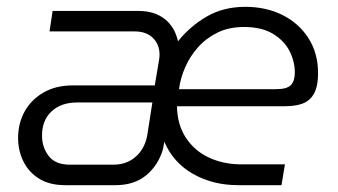

<svg xmlns="http://www.w3.org/2000/svg" viewBox="-20 -542 988 562"><path d="M171 0Q125 0 94.5 -19Q64 -38 48.5 -69.5Q33 -101 33 -138Q33 -181 52 -215.5Q71 -250 107 -271Q143 -292 193 -292H433L444 -357Q445 -363 446 -369.5Q447 -376 447 -382Q447 -412 427.5 -431Q408 -450 375 -450H125L134 -510H385Q432 -510 462 -486.5Q492 -463 501 -421Q536 -465 585 -493.5Q634 -522 698 -522Q759 -522 807 -498Q855 -474 883 -430Q911 -386 911 -328Q911 -302 905.5 -283.5Q900 -265 888 -253Q876 -241 857 -236Q838 -231 811 -231H498Q499 -177 524 -139Q549 -101 590 -81.5Q631 -62 681 -61H814L804 0H677Q603 0 545 -33Q487 -66 461 -127L457 -105Q443 -58 408 -29Q373 0 318 0ZM184 -60H312Q351 -60 377.5 -83.5Q404 -107 411 -146L426 -242H205Q159 -242 131 -216Q103 -190 103 -145Q103 -111 122.5 -85.5Q142 -60 184 -60ZM504 -281H788Q820 -281 831.5 -293Q843 -305 843 -330Q843 -362 827.5 -392.5Q812 -423 779 -443Q746 -463 694 -463Q650 -463 616.5 -446.5Q583 -430 559.5 -403.5Q536 -377 522 -345Q508 -313 504 -281Z"/></svg>

Font: MuseoModerno Thin Light
Style: Italic
Weight: 300
Italic angle: -9°
Version: Version 1.003